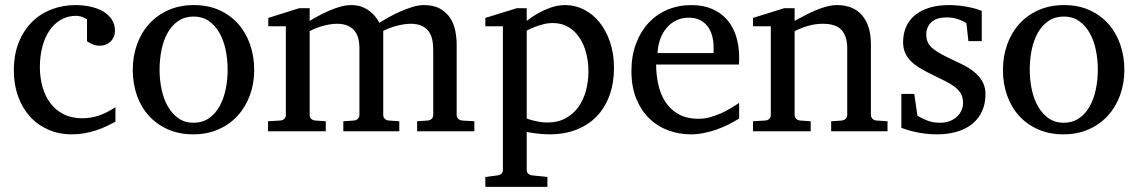

<svg xmlns="http://www.w3.org/2000/svg" viewBox="-20 -514 4458 752"><path d="M432.1 -37.1Q415 -28.3 396.2 -19.3Q377.4 -10.3 356.2 -3.4Q335 3.4 311.8 7.8Q288.6 12.2 263.2 12.2Q210.4 12.2 168.2 -6.6Q126 -25.4 96.2 -58.8Q66.4 -92.3 50.3 -138.2Q34.2 -184.1 34.2 -237.8Q34.2 -300.8 53.7 -348.6Q73.2 -396.5 106.4 -429Q139.6 -461.4 183.3 -477.8Q227.1 -494.1 274.9 -494.1Q307.6 -494.1 336.2 -487.5Q364.7 -481 385.5 -468.3Q406.2 -455.6 418.2 -437Q430.2 -418.5 430.2 -394Q430.2 -379.4 425 -368.4Q419.9 -357.4 411.6 -349.9Q403.3 -342.3 392.8 -338.6Q382.3 -335 371.1 -335Q354.5 -335 342.3 -340.6Q330.1 -346.2 320.8 -352.1V-439Q310.5 -444.8 299.6 -448.5Q288.6 -452.1 278.8 -452.1Q245.6 -452.1 219 -437Q192.4 -421.9 174.1 -395Q155.8 -368.2 146 -331.3Q136.2 -294.4 136.2 -251Q136.2 -209.5 146.7 -172.9Q157.2 -136.2 178 -109.1Q198.7 -82 229.7 -66.4Q260.7 -50.8 301.8 -50.8Q336.9 -50.8 368.4 -61.8Q399.9 -72.8 432.1 -94.2Z M871.6 -241.2Q871.6 -282.2 863.5 -319.8Q855.5 -357.4 838.9 -386.2Q822.3 -415 797.4 -432.1Q772.5 -449.2 738.8 -449.2Q704.1 -449.2 678.7 -432.1Q653.3 -415 637 -386.2Q620.6 -357.4 612.8 -319.8Q605 -282.2 605 -241.2Q605 -200.7 613 -163.1Q621.1 -125.5 637.7 -96.7Q654.3 -67.9 679.2 -50.5Q704.1 -33.2 737.8 -33.2Q772 -33.2 797.4 -50.3Q822.8 -67.4 839.1 -96.2Q855.5 -125 863.5 -162.6Q871.6 -200.2 871.6 -241.2ZM975.6 -240.2Q975.6 -187 958.7 -140.9Q941.9 -94.7 910.9 -60.8Q879.9 -26.9 835.7 -7.3Q791.5 12.2 736.8 12.2Q682.1 12.2 638.2 -7.1Q594.2 -26.4 563.5 -60.1Q532.7 -93.8 516.4 -139.9Q500 -186 500 -240.2Q500 -293.5 516.6 -339.8Q533.2 -386.2 564.5 -420.7Q595.7 -455.1 639.9 -474.6Q684.1 -494.1 739.7 -494.1Q795.4 -494.1 839.4 -474.1Q883.3 -454.1 913.6 -419.7Q943.8 -385.3 959.7 -339.1Q975.6 -293 975.6 -240.2Z M1613.8 0V-39.1L1655.8 -42Q1665 -43 1670.9 -48.8Q1676.8 -54.7 1676.8 -64V-318.8Q1676.8 -342.3 1672.4 -361.1Q1668 -379.9 1657.5 -393.1Q1647 -406.2 1629.9 -413.6Q1612.8 -420.9 1587.9 -420.9Q1575.2 -420.9 1561.3 -418.7Q1547.4 -416.5 1533.4 -412.8Q1519.5 -409.2 1506.1 -404.1Q1492.7 -398.9 1481 -393.1V-64Q1481 -54.7 1486.8 -48.8Q1492.7 -43 1502 -42L1543.9 -39.1V0H1324.7V-39.1L1366.7 -42Q1376 -43 1381.8 -48.8Q1387.7 -54.7 1387.7 -64V-325.2Q1387.7 -346.2 1383.1 -364Q1378.4 -381.8 1367.9 -394.3Q1357.4 -406.7 1340.6 -413.8Q1323.7 -420.9 1299.8 -420.9Q1285.6 -420.9 1270.3 -418.2Q1254.9 -415.5 1240.7 -411.4Q1226.6 -407.2 1214.1 -402.1Q1201.7 -397 1192.9 -392.1V-64Q1192.9 -54.7 1198.7 -48.8Q1204.6 -43 1213.9 -42L1255.9 -39.1V0H1029.8V-39.1L1078.6 -42Q1087.9 -43 1093.8 -48.8Q1099.6 -54.7 1099.6 -64V-411.1H1030.8V-443.8L1151.9 -481.9H1192.9V-432.1Q1209.5 -442.4 1229.7 -453.1Q1250 -463.9 1271.5 -473.1Q1293 -482.4 1314.7 -488.3Q1336.4 -494.1 1356 -494.1Q1377.4 -494.1 1395 -488Q1412.6 -481.9 1426 -471.9Q1439.5 -461.9 1449.5 -449.5Q1459.5 -437 1465.8 -424.8Q1481 -434.1 1502.4 -446.3Q1523.9 -458.5 1547.9 -469Q1571.8 -479.5 1595.7 -486.8Q1619.6 -494.1 1639.6 -494.1Q1679.2 -494.1 1704.1 -479.7Q1729 -465.3 1743.4 -443.1Q1757.8 -420.9 1763.2 -393.6Q1768.6 -366.2 1768.6 -340.8V-64Q1768.6 -54.7 1774.7 -48.8Q1780.8 -43 1789.6 -42L1837.9 -39.1V0Z M2284.7 -233.9Q2284.7 -272.5 2275.6 -306.9Q2266.6 -341.3 2249 -367.4Q2231.4 -393.6 2205.3 -408.7Q2179.2 -423.8 2145 -423.8Q2126 -423.8 2107.7 -418.9Q2089.4 -414.1 2075.2 -408.7Q2058.6 -402.3 2043 -394V-49.8Q2054.7 -45.4 2067.9 -42Q2079.1 -39.1 2093.8 -36.6Q2108.4 -34.2 2124 -34.2Q2165 -34.2 2195.3 -50.8Q2225.6 -67.4 2245.4 -95Q2265.1 -122.6 2274.9 -158.7Q2284.7 -194.8 2284.7 -233.9ZM2384.8 -248Q2384.8 -189 2367.4 -140.9Q2350.1 -92.8 2317.6 -58.8Q2285.2 -24.9 2238 -6.3Q2190.9 12.2 2131.8 12.2Q2118.2 12.2 2102.5 11Q2086.9 9.8 2073.7 7.8Q2058.1 5.9 2043 2.9V151.9Q2043 161.1 2049.3 166.5Q2055.7 171.9 2064.9 172.9L2124 179.2V217.8H1880.9V179.2L1928.7 172.9Q1938 171.9 1943.8 166.5Q1949.7 161.1 1949.7 151.9V-411.1H1880.9V-443.8L2003.9 -481.9H2043V-432.1Q2064.5 -449.2 2088.9 -462.9Q2109.9 -474.6 2137.2 -484.4Q2164.6 -494.1 2193.8 -494.1Q2232.4 -494.1 2267.1 -476.6Q2301.8 -459 2327.9 -426.8Q2354 -394.5 2369.4 -349.1Q2384.8 -303.7 2384.8 -248Z M2875 -49.8Q2854 -36.6 2831.3 -25.4Q2808.6 -14.2 2784.4 -5.9Q2760.3 2.4 2735.4 7.3Q2710.4 12.2 2685.1 12.2Q2639.6 12.2 2597.7 -3.2Q2555.7 -18.6 2523.7 -49.3Q2491.7 -80.1 2472.4 -126.7Q2453.1 -173.3 2453.1 -235.8Q2453.1 -294.4 2470.7 -342Q2488.3 -389.6 2519.5 -423.6Q2550.8 -457.5 2593.8 -475.8Q2636.7 -494.1 2688 -494.1Q2734.4 -494.1 2769.5 -478.8Q2804.7 -463.4 2828.1 -436.3Q2851.6 -409.2 2863.3 -371.3Q2875 -333.5 2875 -289.1V-275.9Q2875 -268.1 2874 -261.2H2549.8Q2549.8 -223.1 2557.9 -185.1Q2565.9 -147 2585 -116.7Q2604 -86.4 2636.2 -67.6Q2668.5 -48.8 2716.8 -48.8Q2738.3 -48.8 2759.3 -54.4Q2780.3 -60.1 2800.5 -68.8Q2820.8 -77.6 2839.4 -88.6Q2857.9 -99.6 2875 -110.8ZM2774.9 -328.1Q2774.9 -353 2769 -374.3Q2763.2 -395.5 2751.2 -411.1Q2739.3 -426.8 2720.9 -435.8Q2702.6 -444.8 2677.7 -444.8Q2652.8 -444.8 2631.3 -435.3Q2609.9 -425.8 2593.5 -407.7Q2577.1 -389.6 2567.1 -364Q2557.1 -338.4 2555.2 -306.2H2774.9Z M3235.4 0V-39.1L3277.3 -42Q3286.1 -43 3292.2 -48.8Q3298.3 -54.7 3298.3 -64V-324.2Q3298.3 -371.6 3276.4 -396.2Q3254.4 -420.9 3202.1 -420.9Q3173.3 -420.9 3145.5 -412.8Q3117.7 -404.8 3092.3 -392.1V-64Q3092.3 -54.7 3098.1 -48.8Q3104 -43 3113.3 -42L3155.3 -39.1V0H2929.2V-39.1L2978 -42Q2987.3 -43 2993.2 -48.8Q2999 -54.7 2999 -64V-411.1H2929.2V-443.8L3051.3 -481.9H3092.3V-432.1Q3113.3 -443.8 3135 -455.1Q3156.7 -466.3 3178.2 -475.1Q3199.7 -483.9 3219.7 -489Q3239.7 -494.1 3257.3 -494.1Q3322.8 -494.1 3356.9 -453.6Q3391.1 -413.1 3391.1 -339.8V-64Q3391.1 -54.7 3397.2 -48.8Q3403.3 -43 3412.1 -42L3456.1 -39.1V0Z M3839.8 -145Q3839.8 -108.4 3826.7 -79.1Q3813.5 -49.8 3789.1 -29.5Q3764.6 -9.3 3729 1.5Q3693.4 12.2 3648.9 12.2Q3626 12.2 3604.2 9.5Q3582.5 6.8 3564.2 2.7Q3545.9 -1.5 3531.7 -5.9Q3517.6 -10.3 3510.3 -13.2V-146H3561L3573.2 -61Q3588.4 -51.3 3610.6 -42.2Q3632.8 -33.2 3662.1 -33.2Q3683.6 -33.2 3700.2 -39.8Q3716.8 -46.4 3728.3 -57.1Q3739.7 -67.9 3745.8 -81.8Q3752 -95.7 3752 -110.8Q3752 -131.8 3743.7 -146.7Q3735.4 -161.6 3719.7 -173.6Q3704.1 -185.5 3681.4 -196.8Q3658.7 -208 3629.9 -222.2Q3602.5 -235.4 3581.5 -248.3Q3560.5 -261.2 3546.1 -276.1Q3531.7 -291 3524.4 -308.8Q3517.1 -326.7 3517.1 -349.1Q3517.1 -382.3 3529.1 -409.2Q3541 -436 3564 -454.8Q3586.9 -473.6 3620.4 -483.9Q3653.8 -494.1 3697.3 -494.1Q3719.2 -494.1 3739.3 -491.7Q3759.3 -489.3 3775.9 -485.8Q3792.5 -482.4 3805.2 -478.5Q3817.9 -474.6 3825.2 -471.2V-353H3772.9L3765.1 -422.9Q3754.4 -431.2 3733.4 -438.5Q3712.4 -445.8 3689 -445.8Q3647.5 -445.8 3627.7 -427Q3607.9 -408.2 3607.9 -378.9Q3607.9 -361.8 3613.5 -349.1Q3619.1 -336.4 3632.1 -325.2Q3645 -314 3666.3 -302.2Q3687.5 -290.5 3719.2 -275.9Q3745.6 -264.2 3767.6 -251.5Q3789.6 -238.8 3805.7 -223.1Q3821.8 -207.5 3830.8 -188.5Q3839.8 -169.4 3839.8 -145Z M4279.8 -241.2Q4279.8 -282.2 4271.7 -319.8Q4263.7 -357.4 4247.1 -386.2Q4230.5 -415 4205.6 -432.1Q4180.7 -449.2 4147 -449.2Q4112.3 -449.2 4086.9 -432.1Q4061.5 -415 4045.2 -386.2Q4028.8 -357.4 4021 -319.8Q4013.2 -282.2 4013.2 -241.2Q4013.2 -200.7 4021.2 -163.1Q4029.3 -125.5 4045.9 -96.7Q4062.5 -67.9 4087.4 -50.5Q4112.3 -33.2 4146 -33.2Q4180.2 -33.2 4205.6 -50.3Q4231 -67.4 4247.3 -96.2Q4263.7 -125 4271.7 -162.6Q4279.8 -200.2 4279.8 -241.2ZM4383.8 -240.2Q4383.8 -187 4366.9 -140.9Q4350.1 -94.7 4319.1 -60.8Q4288.1 -26.9 4243.9 -7.3Q4199.7 12.2 4145 12.2Q4090.3 12.2 4046.4 -7.1Q4002.4 -26.4 3971.7 -60.1Q3940.9 -93.8 3924.6 -139.9Q3908.2 -186 3908.2 -240.2Q3908.2 -293.5 3924.8 -339.8Q3941.4 -386.2 3972.7 -420.7Q4003.9 -455.1 4048.1 -474.6Q4092.3 -494.1 4147.9 -494.1Q4203.6 -494.1 4247.6 -474.1Q4291.5 -454.1 4321.8 -419.7Q4352.1 -385.3 4367.9 -339.1Q4383.8 -293 4383.8 -240.2Z"/></svg>

Font: Charis SIL APac
Style: Regular
Weight: 400
Foundry: SIL International
Version: Version 5.000